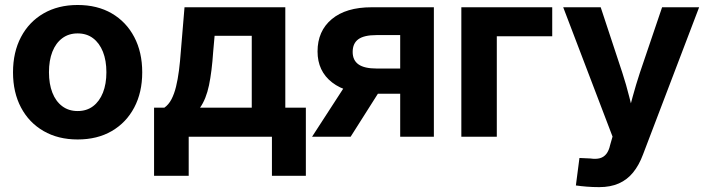

<svg xmlns="http://www.w3.org/2000/svg" viewBox="-20 -559 2888 785"><path d="M297.4 11.2Q217.8 11.2 158.2 -23.2Q98.6 -57.6 65.9 -119.4Q33.2 -181.2 33.2 -263.2Q33.2 -345.7 65.9 -407.7Q98.6 -469.7 158.2 -504.2Q217.8 -538.6 297.4 -538.6Q377.9 -538.6 437 -504.2Q496.1 -469.7 528.8 -407.7Q561.5 -345.7 561.5 -263.2Q561.5 -181.2 528.8 -119.4Q496.1 -57.6 437 -23.2Q377.9 11.2 297.4 11.2ZM297.4 -105Q334.5 -105 360.6 -124.8Q386.7 -144.5 400.9 -180.2Q415 -215.8 415 -263.7Q415 -311.5 400.9 -347.2Q386.7 -382.8 360.6 -402.6Q334.5 -422.4 297.4 -422.4Q260.7 -422.4 234.4 -402.6Q208 -382.8 194.1 -347.4Q180.2 -312 180.2 -263.7Q180.2 -215.8 194.1 -180.2Q208 -144.5 234.4 -124.8Q260.7 -105 297.4 -105Z M609.9 159.7V-118.7H651.9Q669.4 -130.9 680.9 -152.8Q692.4 -174.8 699.7 -204.6Q707 -234.4 711.7 -270.8Q716.3 -307.1 719.2 -347.2L734.4 -529.3H1146.5V-118.7H1230.5V159.7H1091.8V0H751.5V159.7ZM797.9 -118.7H1009.3V-412.6H857.4L851.6 -347.2Q846.2 -266.6 834.5 -210.4Q822.8 -154.3 797.9 -118.7Z M1753.9 0H1616.2V-415.5H1518.6Q1468.8 -415.5 1445.3 -398.7Q1421.9 -381.8 1421.9 -346.7Q1421.9 -312.5 1445.8 -295.7Q1469.7 -278.8 1520.5 -278.8H1673.8V-175.8H1504.4Q1397.5 -175.8 1337.9 -221.9Q1278.3 -268.1 1278.3 -348.6Q1278.3 -432.1 1336.4 -480.7Q1394.5 -529.3 1499.5 -529.3H1753.9ZM1413.6 0H1255.9L1409.7 -237.3H1564Z M2237.8 -529.3V-410.6H2011.2V0H1866.2V-529.3Z M2334.5 199.2 2349.1 86.9 2393.6 88.9Q2416.5 92.3 2432.6 87.9Q2448.7 83.5 2459.2 70.1Q2469.7 56.6 2474.6 33.7L2484.4 -0.5L2282.7 -529.3H2436L2524.4 -261.7Q2540.5 -212.4 2552.7 -163.3Q2564.9 -114.3 2578.1 -63H2540.5Q2553.2 -114.3 2566.7 -163.6Q2580.1 -212.9 2596.2 -261.7L2687 -529.3H2838.4L2608.9 72.8Q2592.8 116.2 2568.6 146Q2544.4 175.8 2510.3 190.9Q2476.1 206.1 2429.7 206.1Q2403.8 206.1 2378.9 204.1Q2354 202.1 2334.5 199.2Z"/></svg>

Font: Inter 24pt
Style: Bold
Weight: 700
Designer: Rasmus Andersson
Foundry: rsms
Version: Version 4.001;git-66647c0bb